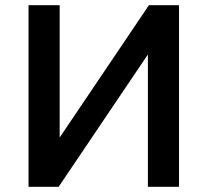

<svg xmlns="http://www.w3.org/2000/svg" viewBox="-20 -720 800 740"><path d="M90 0V-700H210V-190L554 -700H670V0H550V-510L206 0Z"/></svg>

Font: Golos Text Medium
Style: Regular
Weight: 500
Designer: A.Korolkova, Vitaly Kuzmin
Foundry: ParaType Ltd
Version: Version 2.004